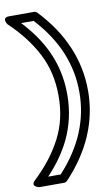

<svg xmlns="http://www.w3.org/2000/svg" viewBox="-115 -821 637 1091"><g transform="rotate(-10 204.0 -275.0)"><path d="M268 -274C268 -469.9 182.3 -608.6 80.2 -718H152.2C277.7 -582.2 338 -436.1 338 -274C338 -113.8 276.7 32.6 152.1 168H80.2C183 58.1 268 -77.8 268 -274ZM2.8 174.8C-32.5 208.1 20 218 20 218H163C169 218 176.4 215.2 181.2 210.2C318 65.1 388 -97.1 388 -274C388 -452.8 318 -615.8 181.1 -760.2C177.1 -764.5 170 -768 163 -768H20C-28.5 -768 2.8 -724.8 2.8 -724.8C71.7 -659.8 124.7 -590.8 162.3 -517.6C199.3 -445.4 218 -364.5 218 -274C218 -183.5 199.3 -103 162.3 -31.5C124.8 41 71.8 109.8 2.8 174.8Z"/></g></svg>

Font: Fog Sans
Style: Outline
Weight: 700
Foundry: Intel Corporation
Version: Version 1.00